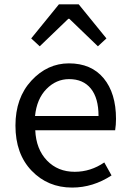

<svg xmlns="http://www.w3.org/2000/svg" viewBox="-20 -847 594 880"><path d="M310.5 12.7Q199.2 12.7 125 -64.5Q50.8 -141.6 50.8 -271.5Q50.8 -398.4 124 -477.5Q197.3 -556.6 295.9 -556.6Q398.4 -556.6 455.1 -488.3Q511.7 -419.9 511.7 -301.8Q511.7 -275.4 507.8 -250H141.6Q145.5 -163.1 195.3 -111.3Q245.1 -59.6 322.3 -59.6Q395.5 -59.6 458 -102.5L491.2 -43Q406.2 12.7 310.5 12.7ZM140.6 -315.4H431.6Q431.6 -397.5 396.5 -440.9Q361.3 -484.4 296.9 -484.4Q237.3 -484.4 192.9 -439Q148.4 -393.6 140.6 -315.4ZM123 -670.9 250 -827.1H340.8L467.8 -670.9L428.7 -634.8L297.9 -760.7H293L162.1 -634.8Z"/></svg>

Font: Gen Shin Gothic Regular
Style: Regular
Weight: 400
Designer: [Source Han Sans]
Ryoko NISHIZUKA  (kana & ideographs); Paul D. Hunt (Latin, Greek & Cyrillic); Wenlong ZHANG  (bopomofo
Version: Version 1.002.20150607